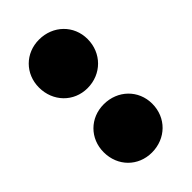

<svg xmlns="http://www.w3.org/2000/svg" viewBox="-27 -923 447 447"><g transform="rotate(45 196.0 -700.0)"><path d="M10 -699C10 -654 44 -620 89 -620C135 -620 170 -654 170 -699C170 -745 135 -780 89 -780C44 -780 10 -745 10 -699ZM223 -699C223 -654 257 -620 302 -620C348 -620 382 -654 382 -699C382 -745 348 -780 302 -780C257 -780 223 -745 223 -699Z"/></g></svg>

Font: Poppins STUK1
Style: Regular
Weight: 400
Designer: Jonny Pinhorn (original), Sammy Jo Hughes (modified version)
Foundry: Type Mafia
Version: Version 1.002;hotconv 1.0.109;makeotfexe 2.5.65596